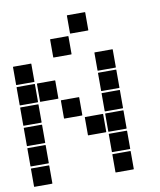

<svg xmlns="http://www.w3.org/2000/svg" viewBox="-87 -864 774 929"><g transform="rotate(-10 300.0 -400.0)"><path d="M307 -795H393Q395 -795 395 -793V-707Q395 -705 393 -705H307Q305 -705 305 -707V-793Q305 -795 307 -795ZM207 -695H293Q295 -695 295 -693V-607Q295 -605 293 -605H207Q205 -605 205 -607V-693Q205 -695 207 -695ZM407 -595H493Q495 -595 495 -593V-507Q495 -505 493 -505H407Q405 -505 405 -507V-593Q405 -595 407 -595ZM7 -595H93Q95 -595 95 -593V-507Q95 -505 93 -505H7Q5 -505 5 -507V-593Q5 -595 7 -595ZM407 -495H493Q495 -495 495 -493V-407Q495 -405 493 -405H407Q405 -405 405 -407V-493Q405 -495 407 -495ZM107 -495H193Q195 -495 195 -493V-407Q195 -405 193 -405H107Q105 -405 105 -407V-493Q105 -495 107 -495ZM7 -495H93Q95 -495 95 -493V-407Q95 -405 93 -405H7Q5 -405 5 -407V-493Q5 -495 7 -495ZM407 -395H493Q495 -395 495 -393V-307Q495 -305 493 -305H407Q405 -305 405 -307V-393Q405 -395 407 -395ZM207 -395H293Q295 -395 295 -393V-307Q295 -305 293 -305H207Q205 -305 205 -307V-393Q205 -395 207 -395ZM7 -395H93Q95 -395 95 -393V-307Q95 -305 93 -305H7Q5 -305 5 -307V-393Q5 -395 7 -395ZM407 -295H493Q495 -295 495 -293V-207Q495 -205 493 -205H407Q405 -205 405 -207V-293Q405 -295 407 -295ZM307 -295H393Q395 -295 395 -293V-207Q395 -205 393 -205H307Q305 -205 305 -207V-293Q305 -295 307 -295ZM7 -295H93Q95 -295 95 -293V-207Q95 -205 93 -205H7Q5 -205 5 -207V-293Q5 -295 7 -295ZM407 -195H493Q495 -195 495 -193V-107Q495 -105 493 -105H407Q405 -105 405 -107V-193Q405 -195 407 -195ZM7 -195H93Q95 -195 95 -193V-107Q95 -105 93 -105H7Q5 -105 5 -107V-193Q5 -195 7 -195ZM407 -95H493Q495 -95 495 -93V-7Q495 -5 493 -5H407Q405 -5 405 -7V-93Q405 -95 407 -95ZM7 -95H93Q95 -95 95 -93V-7Q95 -5 93 -5H7Q5 -5 5 -7V-93Q5 -95 7 -95Z"/></g></svg>

Font: Pixel Panel Black
Style: Regular
Weight: 900
Monospace: yes
Designer: Óliver Lalan
Foundry: Óliver Lalan
Version: Version 1.000; ttfautohint (v1.8.4.7-5d5b-dirty);gftools[0.9